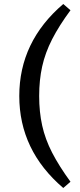

<svg xmlns="http://www.w3.org/2000/svg" viewBox="-20 -756 398 956"><path d="M175 -278Q175 -199 190 -131Q205 -63 239.5 4Q274 71 331 149L295 180Q76 -7 76 -278Q76 -549 295 -736L331 -705Q274 -628 239.5 -560.5Q205 -493 190 -425Q175 -357 175 -278Z"/></svg>

Font: Source Serif Pro SemiBold
Style: Regular
Weight: 600
Designer: Frank Grießhammer
Foundry: Adobe Systems Incorporated
Version: Version 3.001;hotconv 1.0.111;makeotfexe 2.5.65597